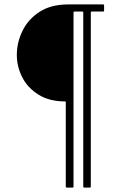

<svg xmlns="http://www.w3.org/2000/svg" viewBox="-20 -762 574 867"><path d="M394 -710Q390 -710 390 -705V80Q390 81 389.5 83Q389 85 386 85H361Q356 85 356 80V-706Q356 -710 351 -710H316Q312 -710 312 -705V80Q312 85 307 85H282Q277 85 277 80V-301Q277 -304 274 -304Q203 -304 154 -334.5Q105 -365 80.5 -413Q56 -461 56 -514Q56 -570 81.5 -622.5Q107 -675 158.5 -708.5Q210 -742 288 -742H446Q450 -742 450 -738V-713Q450 -710 446 -710Z"/></svg>

Font: Libre Franklin Thin Thin
Style: Regular
Weight: 250
Version: Version 3.000